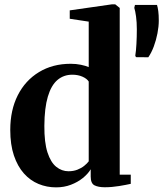

<svg xmlns="http://www.w3.org/2000/svg" viewBox="-20 -838 740 870"><path d="M234 11Q192 11 154.5 -4.5Q117 -20 88.2 -52.2Q59.5 -84.5 43 -133.5Q26.5 -182.5 26.5 -249.5Q26.5 -339 60.5 -406.2Q94.5 -473.5 156.5 -511.2Q218.5 -549 300.5 -549Q325 -549 346.5 -544.5Q368 -540 382 -534V-740L296 -753V-791L488 -818.5H502L522.5 -802V-46.5H572.5V-5Q553 -0.5 519.8 5Q486.5 10.5 455 10.5Q425.5 10.5 408.2 1.8Q391 -7 391 -38V-71Q378.5 -50 355.2 -31.2Q332 -12.5 301.2 -0.8Q270.5 11 234 11ZM290.5 -62Q312.5 -62 330.5 -69Q348.5 -76 361.5 -86.5Q374.5 -97 382 -107V-468.5Q374 -481.5 353.8 -490.5Q333.5 -499.5 307.5 -499.5Q268.5 -499.5 240.2 -475.5Q212 -451.5 196.8 -400.2Q181.5 -349 181 -268Q180.5 -192.5 195.2 -147.2Q210 -102 235 -82Q260 -62 290.5 -62ZM652 -578.5 596 -579 593 -586Q596.5 -607 598.2 -639Q600 -671 600 -705Q600 -737.5 596.5 -763Q593 -788.5 588.5 -802.5L591.5 -815.5H691.5Q695 -804.5 697.2 -787.5Q699.5 -770.5 699.5 -744.5Q699.5 -718 693.5 -687Q687.5 -656 676.8 -627.2Q666 -598.5 652 -578.5Z"/></svg>

Font: Merriweather 72pt
Style: Bold
Weight: 700
Version: Version 2.100